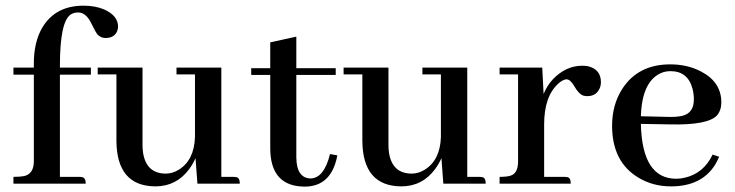

<svg xmlns="http://www.w3.org/2000/svg" viewBox="-20 -660 2643 690"><path d="M264.6 -24.4H195.3V-391.6H306.6V-417H195.3V-422.9Q195.3 -581.1 233.4 -607.4Q245.1 -615.2 260.7 -615.2Q288.1 -615.2 306.6 -579.1Q325.2 -541 331.1 -535.2Q343.8 -523.4 358.4 -523.4Q393.6 -523.4 402.3 -551.8Q404.3 -558.6 404.3 -564.5Q404.3 -603.5 354.5 -626Q322.3 -639.6 280.3 -639.6Q178.7 -639.6 131.8 -560.5Q101.6 -508.8 101.6 -431.6V-417H28.3V-391.6H101.6V-80.1Q101.6 -36.1 67.4 -27.3Q52.7 -24.4 28.3 -24.4V0H288.1Q288.1 -20.5 275.4 -23.4Q270.5 -24.4 264.6 -24.4Z M817.4 -24.4H775.4V-417H614.3V-392.6H680.7V-167Q677.7 -84 622.1 -49.8Q599.6 -36.1 576.2 -36.1Q505.9 -36.1 494.1 -111.3Q492.2 -125 492.2 -138.7V-417H331.1V-392.6H398.4V-154.3Q399.4 8.8 538.1 9.8Q614.3 9.8 660.2 -52.7Q673.8 -71.3 682.6 -91.8L689.5 0H841.8Q841.8 -21.5 829.1 -23.4Q824.2 -24.4 817.4 -24.4Z M882.8 -390.6H951.2V-127.9Q951.2 0 1057.6 9.8Q1066.4 10.7 1074.2 10.7Q1157.2 10.7 1184.6 -71.3Q1189.5 -85.9 1192.4 -101.6L1166 -106.4Q1144.5 -19.5 1095.7 -18.6Q1045.9 -20.5 1044.9 -93.8V-390.6H1186.5V-415H1044.9V-528.3L951.2 -507.8V-415H882.8Z M1701.2 -24.4H1659.2V-417H1498V-392.6H1564.5V-167Q1561.5 -84 1505.9 -49.8Q1483.4 -36.1 1460 -36.1Q1389.6 -36.1 1377.9 -111.3Q1376 -125 1376 -138.7V-417H1214.8V-392.6H1282.2V-154.3Q1283.2 8.8 1421.9 9.8Q1498 9.8 1543.9 -52.7Q1557.6 -71.3 1566.4 -91.8L1573.2 0H1725.6Q1725.6 -21.5 1712.9 -23.4Q1708 -24.4 1701.2 -24.4Z M2006.8 -24.4H1935.5V-212.9Q1935.5 -314.5 1987.3 -360.4Q2002.9 -374 2015.6 -375Q2029.3 -375 2043 -351.6Q2059.6 -322.3 2076.2 -316.4Q2083 -314.5 2090.8 -314.5Q2125 -314.5 2136.7 -346.7Q2139.6 -355.5 2139.6 -364.3Q2139.6 -410.2 2093.8 -421.9Q2083 -423.8 2072.3 -423.8Q2013.7 -423.8 1966.8 -375Q1945.3 -351.6 1933.6 -322.3L1928.7 -417H1775.4V-392.6H1841.8V-80.1Q1841.8 -36.1 1813.5 -28.3Q1800.8 -24.4 1775.4 -24.4V0H2031.2Q2031.2 -21.5 2018.6 -23.4Q2013.7 -24.4 2006.8 -24.4Z M2389.6 -404.3Q2452.1 -404.3 2468.8 -340.8Q2473.6 -322.3 2473.6 -302.7Q2473.6 -254.9 2433.6 -244.1Q2411.1 -238.3 2370.1 -240.2L2283.2 -242.2Q2287.1 -367.2 2355.5 -397.5Q2371.1 -404.3 2389.6 -404.3ZM2564.5 -96.7 2541 -104.5Q2508.8 -37.1 2441.4 -21.5Q2425.8 -17.6 2410.2 -17.6Q2288.1 -17.6 2283.2 -212.9Q2283.2 -213.9 2283.2 -214.8L2389.6 -212.9Q2523.4 -210 2556.6 -245.1Q2572.3 -263.7 2572.3 -292Q2572.3 -365.2 2499 -403.3Q2450.2 -428.7 2388.7 -428.7Q2272.5 -428.7 2215.8 -339.8Q2179.7 -283.2 2179.7 -208Q2179.7 -78.1 2274.4 -21.5Q2326.2 9.8 2391.6 9.8Q2502 9.8 2550.8 -69.3Q2558.6 -83 2564.5 -96.7Z"/></svg>

Font: Abhaya Libre SemiBold
Style: Regular
Weight: 600
Designer: Pushpananda Ekanayake, Sol Matas, Pathum Egodawatta
Foundry: Mooniak
Version: Version 1.050 ; ttfautohint (v1.6)